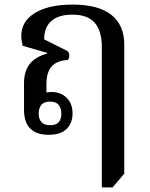

<svg xmlns="http://www.w3.org/2000/svg" viewBox="-20 -579 657 839"><path d="M425 240V-372Q425 -445 393.5 -480Q362 -515 297 -515Q236 -515 204.5 -487.5Q173 -460 173 -407L265 -361Q275 -357 279 -351Q283 -345 283 -337Q283 -324 276 -317Q228 -314 205.5 -288.5Q183 -263 183 -213V-157L163 -166Q169 -172 181 -174.5Q193 -177 205 -177Q245 -177 271 -152Q297 -127 297 -83Q297 -41 271 -15.5Q245 10 192 10Q140 10 112.5 -17Q85 -44 85 -99V-216Q85 -268 110 -299.5Q135 -331 186 -345V-348L79 -379Q76 -392 74.5 -402.5Q73 -413 73 -422Q73 -486 133 -522.5Q193 -559 297 -559Q409 -559 466 -514.5Q523 -470 523 -383V180L472 240ZM199 -32Q226 -32 237 -45.5Q248 -59 248 -82Q248 -106 236.5 -120.5Q225 -135 198 -135Q172 -135 160.5 -120.5Q149 -106 149 -83Q149 -60 160.5 -46Q172 -32 199 -32Z"/></svg>

Font: Noto Serif Thai Medium
Style: Regular
Weight: 500
Version: Version 2.001